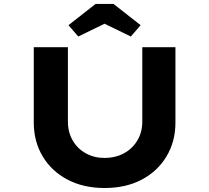

<svg xmlns="http://www.w3.org/2000/svg" viewBox="-20 -937 1048 963"><path d="M504.6 6Q398.5 6 318.4 -36.2Q238.4 -78.4 193.9 -152.9Q149.4 -227.4 149.4 -322V-700.4H320.6V-327Q320.6 -274.1 344.5 -232.7Q368.4 -191.3 410.2 -168.1Q452.1 -144.9 503.6 -144.9Q559 -144.9 601.7 -168.1Q644.3 -191.3 669 -232.7Q693.7 -274.1 693.7 -327V-700.4H859.9V-322Q859.9 -227.4 815.3 -152.9Q770.8 -78.4 691.1 -36.2Q611.4 6 504.6 6ZM372.6 -753.9 323.5 -810.7 459.6 -917.4H549.2L685.3 -810.7L636.2 -753.9L489.6 -825.2H519.2Z"/></svg>

Font: Lexend Tera
Style: Regular
Weight: 400
Designer: Bonnie Shaver-Troup, Thomas Jockin
Foundry: Lexend
Version: Version 1.007